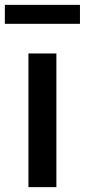

<svg xmlns="http://www.w3.org/2000/svg" viewBox="-30 -748 349 790"><path d="M87 -528V22H202V-528ZM-10 -650H299V-728H-10Z"/></svg>

Font: コーポレート・ロゴ ver3 Medium
Style: Regular
Weight: 500
Designer: [KANA_main] LOGOTYPE.JP [Source Han Sans] Ryoko NISHIZUKA 西塚涼子 (kana, bopomofo & ideographs); Paul D. Hunt (Latin, Greek
Version: Version 12.001;FEAKit 1.0